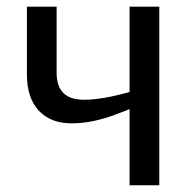

<svg xmlns="http://www.w3.org/2000/svg" viewBox="-20 -548 561 568"><path d="M147.5 -528.3V-332Q147.5 -252.9 228.5 -252.9Q282.2 -252.9 363.3 -275.9V-528.3H451.2V0H363.3V-225.1L325.2 -210.4Q253.9 -183.1 192.4 -183.1Q129.4 -183.1 94.5 -220.9Q59.6 -258.8 59.6 -327.6V-528.3Z"/></svg>

Font: Arial
Style: Regular
Weight: 400
Designer: Steve Matteson
Foundry: Ascender Corporation
Version: Version 2.00.3